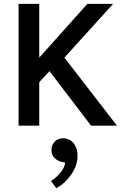

<svg xmlns="http://www.w3.org/2000/svg" viewBox="-20 -650 628 993"><path d="M76 0V-630H183V-352L432 -630H565L313 -352L585 0H451L236 -282L183 -225V0ZM299 187Q281 184 263.5 168.5Q246 153 246 126Q246 101 262.5 83Q279 65 308 65Q320 65 333 70Q346 75 356.5 86Q367 97 374 114Q381 131 381 156Q381 181 372.5 205.5Q364 230 349 252Q334 274 314 292.5Q294 311 271 323L244 286Q271 269 292.5 243Q314 217 317 191Z"/></svg>

Font: Ek Mukta Medium
Style: Regular
Weight: 500
Designer: Girish Dalvi and Yashodeep Gholap
Foundry: Ek Type
Version: Version 2.538;PS 1.002;hotconv 16.6.51;makeotf.lib2.5.65220;